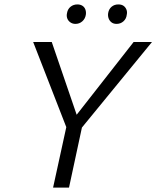

<svg xmlns="http://www.w3.org/2000/svg" viewBox="-20 -848 707 868"><path d="M332 -249 299 -294 584 -658H667ZM220 0 284 -293H355L292 0ZM288 -252 130 -658H214L339 -293ZM321 -740Q308 -740 298 -747Q288 -754 284 -765Q280 -776 283 -789Q286 -807 299 -817.5Q312 -828 330 -828Q343 -828 352.5 -822Q362 -816 366 -805Q370 -794 368 -781Q365 -763 352 -751.5Q339 -740 321 -740ZM507 -740Q493 -740 484 -747Q475 -754 471 -765Q467 -776 469 -789Q472 -807 484.5 -817.5Q497 -828 515 -828Q529 -828 538 -822Q547 -816 551.5 -805Q556 -794 553 -781Q551 -763 538 -751.5Q525 -740 507 -740Z"/></svg>

Font: Ysabeau Infant
Style: Italic
Weight: 400
Italic angle: -12°
Designer: Christian Thalmann (Catharsis Fonts)
Version: Version 2.001;gftools[0.9.30]; featfreeze: ss01,ss02,lnum